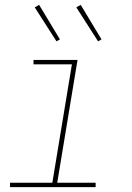

<svg xmlns="http://www.w3.org/2000/svg" viewBox="-20 -765 540 785"><path d="M21 0V-18H194L274 -502H117V-520H297L214 -18H371V0ZM381 -596 292 -735 310 -745 395 -604ZM211 -596 122 -735 140 -745 225 -604Z"/></svg>

Font: Iosevka SS04 Thin Oblique
Style: Regular
Weight: 100
Italic angle: -9°
Monospace: yes
Designer: Belleve Invis
Foundry: Belleve Invis
Version: Version 19.0.0; ttfautohint (v1.8.4)